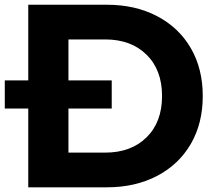

<svg xmlns="http://www.w3.org/2000/svg" viewBox="-36 -798 908 818"><path d="M827.8 -388.9Q827.8 -272.2 776.7 -184.4Q725.6 -96.7 632.8 -48.3Q540 0 420 0H84.4V-335.6H-15.6V-455.6H84.4V-777.8H420Q540 -777.8 632.8 -729.4Q725.6 -681.1 776.7 -593.3Q827.8 -505.6 827.8 -388.9ZM654.4 -388.9Q654.4 -500 588.3 -565Q522.2 -630 412.2 -630H255.6V-455.6H440V-335.6H255.6V-147.8H412.2Q522.2 -147.8 588.3 -212.8Q654.4 -277.8 654.4 -388.9Z"/></svg>

Font: Paperlogy 8 ExtraBold
Style: Regular
Weight: 800
Designer: redesigned by Lee Juim, glyphs from Gmarket Sans & Montserrat
Foundry: PT&
Version: Version 1.001